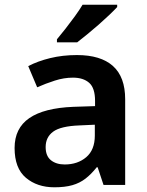

<svg xmlns="http://www.w3.org/2000/svg" viewBox="-20 -786 626 816"><path d="M307 -552Q408 -552 460 -505.5Q512 -459 512 -364V0H420L395 -75H391Q368 -46 343.5 -27Q319 -8 287.5 1Q256 10 211 10Q138 10 90 -30.5Q42 -71 42 -157Q42 -241 104.5 -284Q167 -327 292 -332L384 -335V-357Q384 -412 359 -434Q334 -456 290 -456Q252 -456 213 -443.5Q174 -431 138 -415L100 -505Q140 -526 193 -539Q246 -552 307 -552ZM318 -253Q238 -250 206 -226.5Q174 -203 174 -161Q174 -123 196.5 -105Q219 -87 255 -87Q310 -87 346.5 -118Q383 -149 383 -210V-256ZM478 -756Q465 -742 444 -722Q423 -702 398.5 -680.5Q374 -659 350 -639.5Q326 -620 308 -606H222V-619Q238 -638 258 -663.5Q278 -689 298 -716.5Q318 -744 331 -766H478Z"/></svg>

Font: Noto Sans Syriac Eastern SemiBold
Style: Regular
Weight: 600
Designer: Patrick Giasson and the Monotype Design Team
Foundry: Monotype Imaging Inc.
Version: Version 3.001